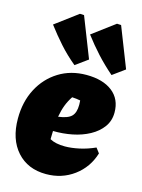

<svg xmlns="http://www.w3.org/2000/svg" viewBox="-121 -858 695 941"><g transform="rotate(15 227.0 -387.0)"><path d="M207 14Q114 14 59 -47.5Q4 -109 4 -214Q4 -299 38.5 -365Q73 -431 134 -469Q195 -507 274 -507Q358 -507 406 -469.5Q454 -432 454 -364Q454 -322 431 -290.5Q408 -259 369.5 -238Q331 -217 283.5 -207.5Q236 -198 186 -199Q185 -182 185 -163Q185 -159 185 -157Q214 -141 261 -141Q294 -141 333.5 -149.5Q373 -158 413 -176L432 -151Q409 -76 348 -31Q287 14 207 14ZM277 -356Q277 -367 276 -378Q256 -382 234 -383Q218 -359 208 -333Q198 -307 192 -273Q240 -279 258.5 -297.5Q277 -316 277 -356ZM204 -538Q158 -576 121.5 -617Q85 -658 51 -703L165 -788L186 -787L266 -583ZM392 -538Q347 -577 310 -617.5Q273 -658 239 -703L353 -788L374 -787L454 -583Z"/></g></svg>

Font: Piazzolla Black
Style: Italic
Weight: 900
Italic angle: -11.3°
Designer: Juan Pablo del Peral
Foundry: Huerta Tipografica
Version: Version 1.330